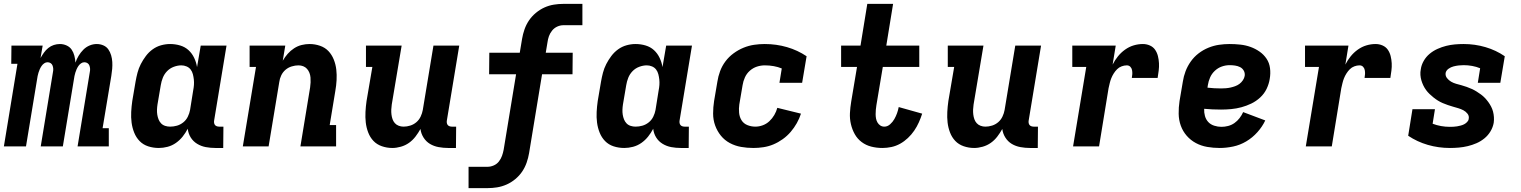

<svg xmlns="http://www.w3.org/2000/svg" viewBox="-23 -755 7843 990"><path d="M-3 0 67 -426H35L36 -520H197L186 -456Q194 -470 203.5 -483.5Q213 -497 226 -507.5Q239 -518 254.5 -523Q270 -528 286 -528Q304 -528 320.5 -520.5Q337 -513 346.5 -499Q356 -485 360.5 -467.5Q365 -450 366 -432Q372 -450 382.5 -467.5Q393 -485 407 -499Q421 -513 439 -520.5Q457 -528 476 -528Q494 -528 510 -521Q526 -514 535.5 -500.5Q545 -487 550 -470Q555 -453 556 -435.5Q557 -418 555.5 -400Q554 -382 551 -364L506 -94H538V0H377L440 -383Q442 -392 441.5 -400.5Q441 -409 438 -417Q435 -425 428 -429.5Q421 -434 412 -434Q403 -434 395 -428.5Q387 -423 381.5 -415Q376 -407 372 -398Q368 -389 365.5 -380.5Q363 -372 361 -363Q359 -354 358 -345L301 0H187L250 -383Q252 -392 251.5 -400.5Q251 -409 248 -417Q245 -425 238 -429.5Q231 -434 222 -434Q213 -434 205 -428.5Q197 -423 191.5 -415Q186 -407 182 -398Q178 -389 175.5 -380.5Q173 -372 171 -363Q169 -354 168 -345L111 0Z M796 8Q767 8 741 -0.5Q715 -9 697 -27.5Q679 -46 669 -71Q659 -96 655.5 -123Q652 -150 653.5 -178Q655 -206 659 -234L676 -334Q680 -357 686 -380Q692 -403 703 -424.5Q714 -446 729 -466Q744 -486 764 -500.5Q784 -515 807.5 -521.5Q831 -528 854 -528Q881 -528 906 -520.5Q931 -513 949 -496.5Q967 -480 978 -457Q989 -434 993 -409L1012 -520H1145L1081 -133Q1080 -127 1081 -121Q1082 -115 1085.5 -110.5Q1089 -106 1095 -104Q1101 -102 1107 -102H1129L1128 8H1088Q1062 8 1038 3.5Q1014 -1 993.5 -13.5Q973 -26 960.5 -46Q948 -66 945 -91Q934 -70 919 -51Q904 -32 884 -18Q864 -4 841 2Q818 8 796 8ZM854 -102Q872 -102 889.5 -107Q907 -112 922 -124Q937 -136 945.5 -153.5Q954 -171 957 -188L973 -288Q976 -303 977 -317Q978 -331 976.5 -345Q975 -359 971.5 -372.5Q968 -386 960 -396.5Q952 -407 939 -412.5Q926 -418 912 -418Q893 -418 873 -410.5Q853 -403 838.5 -388Q824 -373 816.5 -354Q809 -335 806 -316L789 -216Q787 -203 786.5 -189.5Q786 -176 788 -163.5Q790 -151 794.5 -139.5Q799 -128 807.5 -119Q816 -110 828.5 -106Q841 -102 854 -102Z M1229 0 1297 -410H1264V-520H1448L1435 -442Q1446 -461 1460.5 -477.5Q1475 -494 1493.5 -506Q1512 -518 1532.5 -523Q1553 -528 1573 -528Q1601 -528 1627 -519Q1653 -510 1670.5 -491.5Q1688 -473 1698 -448Q1708 -423 1711 -396.5Q1714 -370 1712.5 -342Q1711 -314 1706 -286L1677 -110H1710V0H1526L1576 -304Q1578 -317 1578.5 -330Q1579 -343 1578 -355.5Q1577 -368 1572.5 -379.5Q1568 -391 1560 -400Q1552 -409 1540.5 -413.5Q1529 -418 1516 -418Q1499 -418 1481 -412.5Q1463 -407 1449 -395Q1435 -383 1427 -366Q1419 -349 1417 -332L1362 0Z M2000 8Q1972 8 1946 -1Q1920 -10 1902.5 -28.5Q1885 -47 1875.5 -72Q1866 -97 1863 -123.5Q1860 -150 1861.5 -178Q1863 -206 1867 -234L1897 -410H1864V-520H2048L1997 -216Q1995 -203 1994.5 -190Q1994 -177 1995.5 -164.5Q1997 -152 2001 -140.5Q2005 -129 2013 -120Q2021 -111 2033 -106.5Q2045 -102 2058 -102Q2075 -102 2092.5 -107.5Q2110 -113 2124 -125Q2138 -137 2146 -154Q2154 -171 2157 -188L2212 -520H2345L2281 -133Q2280 -127 2281 -121Q2282 -115 2285.5 -110.5Q2289 -106 2295 -104Q2301 -102 2307 -102H2329L2328 8H2288Q2263 8 2238.5 3.5Q2214 -1 2194 -13Q2174 -25 2161 -45.5Q2148 -66 2145 -90Q2134 -70 2119.5 -51Q2105 -32 2086 -18.5Q2067 -5 2044 1.5Q2021 8 2000 8Z M2393 215V105H2491Q2507 105 2523 98Q2539 91 2549.5 77.5Q2560 64 2565.5 48.5Q2571 33 2574 17L2638 -372H2499L2500 -483H2657L2669 -555Q2673 -579 2681.5 -603.5Q2690 -628 2704.5 -649.5Q2719 -671 2740 -688.5Q2761 -706 2784.5 -716.5Q2808 -727 2832.5 -731Q2857 -735 2882 -735H2980V-625H2882Q2866 -625 2850.5 -618Q2835 -611 2824 -597.5Q2813 -584 2807.5 -568.5Q2802 -553 2800 -537L2791 -483H2930L2929 -372H2772L2705 35Q2701 59 2692.5 83.5Q2684 108 2669.5 129.5Q2655 151 2634 168.5Q2613 186 2589 196.5Q2565 207 2540.5 211Q2516 215 2491 215Z M3196 8Q3167 8 3141 -0.5Q3115 -9 3097 -27.5Q3079 -46 3069 -71Q3059 -96 3055.5 -123Q3052 -150 3053.5 -178Q3055 -206 3059 -234L3076 -334Q3080 -357 3086 -380Q3092 -403 3103 -424.5Q3114 -446 3129 -466Q3144 -486 3164 -500.5Q3184 -515 3207.5 -521.5Q3231 -528 3254 -528Q3281 -528 3306 -520.5Q3331 -513 3349 -496.5Q3367 -480 3378 -457Q3389 -434 3393 -409L3412 -520H3545L3481 -133Q3480 -127 3481 -121Q3482 -115 3485.5 -110.5Q3489 -106 3495 -104Q3501 -102 3507 -102H3529L3528 8H3488Q3462 8 3438 3.5Q3414 -1 3393.5 -13.5Q3373 -26 3360.5 -46Q3348 -66 3345 -91Q3334 -70 3319 -51Q3304 -32 3284 -18Q3264 -4 3241 2Q3218 8 3196 8ZM3254 -102Q3272 -102 3289.5 -107Q3307 -112 3322 -124Q3337 -136 3345.5 -153.5Q3354 -171 3357 -188L3373 -288Q3376 -303 3377 -317Q3378 -331 3376.5 -345Q3375 -359 3371.5 -372.5Q3368 -386 3360 -396.5Q3352 -407 3339 -412.5Q3326 -418 3312 -418Q3293 -418 3273 -410.5Q3253 -403 3238.5 -388Q3224 -373 3216.5 -354Q3209 -335 3206 -316L3189 -216Q3187 -203 3186.5 -189.5Q3186 -176 3188 -163.5Q3190 -151 3194.5 -139.5Q3199 -128 3207.5 -119Q3216 -110 3228.5 -106Q3241 -102 3254 -102Z M3862 8Q3829 8 3798 2.5Q3767 -3 3740 -17.5Q3713 -32 3694 -55.5Q3675 -79 3664.5 -108Q3654 -137 3654 -169.5Q3654 -202 3659 -234L3676 -334Q3680 -361 3690 -388Q3700 -415 3717.5 -438.5Q3735 -462 3759.5 -480Q3784 -498 3811 -509Q3838 -520 3865.5 -524Q3893 -528 3920 -528Q3980 -528 4035 -512Q4090 -496 4136 -465L4113 -328H3996L4008 -402Q3989 -410 3966.5 -414Q3944 -418 3921 -418Q3900 -418 3880 -411.5Q3860 -405 3843.5 -390.5Q3827 -376 3818 -356Q3809 -336 3806 -316L3789 -216Q3786 -195 3788 -173.5Q3790 -152 3800.5 -135Q3811 -118 3830.5 -110Q3850 -102 3872 -102Q3891 -102 3910 -109Q3929 -116 3944 -130Q3959 -144 3969.5 -162Q3980 -180 3985 -199L4107 -169Q4099 -144 4085.5 -120Q4072 -96 4054 -75Q4036 -54 4013 -37.5Q3990 -21 3965 -10.5Q3940 0 3913.5 4Q3887 8 3862 8Z M4527 8Q4497 8 4469.5 1Q4442 -6 4420 -22.5Q4398 -39 4384.5 -63Q4371 -87 4364.5 -115Q4358 -143 4359.5 -172Q4361 -201 4366 -231L4396 -410H4314V-520H4414L4449 -735H4582L4547 -520H4717V-410H4529L4496 -213Q4494 -201 4493 -189.5Q4492 -178 4492 -166.5Q4492 -155 4494 -144Q4496 -133 4501.5 -123.5Q4507 -114 4516 -108Q4525 -102 4537 -102Q4553 -102 4566.5 -114Q4580 -126 4588.5 -141Q4597 -156 4602.5 -171.5Q4608 -187 4611 -203L4732 -169Q4725 -147 4715 -124.5Q4705 -102 4691 -81.5Q4677 -61 4658.5 -43.5Q4640 -26 4618.5 -14Q4597 -2 4573.5 3Q4550 8 4527 8Z M5000 8Q4972 8 4946 -1Q4920 -10 4902.5 -28.5Q4885 -47 4875.5 -72Q4866 -97 4863 -123.5Q4860 -150 4861.5 -178Q4863 -206 4867 -234L4897 -410H4864V-520H5048L4997 -216Q4995 -203 4994.5 -190Q4994 -177 4995.5 -164.5Q4997 -152 5001 -140.5Q5005 -129 5013 -120Q5021 -111 5033 -106.5Q5045 -102 5058 -102Q5075 -102 5092.5 -107.5Q5110 -113 5124 -125Q5138 -137 5146 -154Q5154 -171 5157 -188L5212 -520H5345L5281 -133Q5280 -127 5281 -121Q5282 -115 5285.5 -110.5Q5289 -106 5295 -104Q5301 -102 5307 -102H5329L5328 8H5288Q5263 8 5238.5 3.5Q5214 -1 5194 -13Q5174 -25 5161 -45.5Q5148 -66 5145 -90Q5134 -70 5119.5 -51Q5105 -32 5086 -18.5Q5067 -5 5044 1.5Q5021 8 5000 8Z M5510 0 5578 -410H5506V-520H5730L5714 -422Q5725 -444 5741 -464Q5757 -484 5778 -499Q5799 -514 5822.5 -521Q5846 -528 5870 -528Q5889 -528 5906 -520.5Q5923 -513 5933 -498.5Q5943 -484 5947.5 -466Q5952 -448 5953 -429Q5954 -410 5951.5 -391Q5949 -372 5946 -353H5813Q5815 -363 5815.5 -373.5Q5816 -384 5814 -394Q5812 -404 5805 -411Q5798 -418 5787 -418Q5774 -418 5760.5 -413Q5747 -408 5737 -398Q5727 -388 5719.5 -376Q5712 -364 5707 -351.5Q5702 -339 5699 -326Q5696 -313 5693 -300L5644 0Z M6266 8Q6233 8 6201.5 2.5Q6170 -3 6143 -17.5Q6116 -32 6096 -55Q6076 -78 6065.5 -107Q6055 -136 6054.5 -168.5Q6054 -201 6059 -234L6076 -334Q6080 -361 6090 -387.5Q6100 -414 6117 -438Q6134 -462 6157.5 -480Q6181 -498 6208 -509Q6235 -520 6262.5 -524Q6290 -528 6317 -528Q6345 -528 6372.5 -525Q6400 -522 6425 -513Q6450 -504 6471.5 -489Q6493 -474 6507.5 -452.5Q6522 -431 6525.5 -403.5Q6529 -376 6524 -348Q6520 -322 6508 -297Q6496 -272 6475 -252.5Q6454 -233 6429 -221Q6404 -209 6378 -202Q6352 -195 6325.5 -192.5Q6299 -190 6273 -190Q6251 -190 6229 -191Q6207 -192 6186 -194Q6185 -175 6190 -157Q6195 -139 6207 -126Q6219 -113 6237.5 -107Q6256 -101 6275 -101Q6292 -101 6309.5 -105.5Q6327 -110 6342 -120.5Q6357 -131 6368.5 -146Q6380 -161 6387 -177L6501 -134Q6486 -102 6460.5 -73.5Q6435 -45 6403 -26Q6371 -7 6335.5 0.5Q6300 8 6266 8ZM6273 -299Q6285 -299 6297.5 -300Q6310 -301 6321.5 -303.5Q6333 -306 6345.5 -310.5Q6358 -315 6368 -322.5Q6378 -330 6385.5 -341Q6393 -352 6395 -364Q6397 -379 6390 -391Q6383 -403 6371 -409Q6359 -415 6345 -417Q6331 -419 6317 -419Q6297 -419 6277 -412Q6257 -405 6241 -390Q6225 -375 6216.5 -355.5Q6208 -336 6205 -316L6203 -303Q6221 -301 6238 -300Q6255 -299 6273 -299Z M6710 0 6778 -410H6706V-520H6930L6914 -422Q6925 -444 6941 -464Q6957 -484 6978 -499Q6999 -514 7022.5 -521Q7046 -528 7070 -528Q7089 -528 7106 -520.5Q7123 -513 7133 -498.5Q7143 -484 7147.5 -466Q7152 -448 7153 -429Q7154 -410 7151.5 -391Q7149 -372 7146 -353H7013Q7015 -363 7015.5 -373.5Q7016 -384 7014 -394Q7012 -404 7005 -411Q6998 -418 6987 -418Q6974 -418 6960.5 -413Q6947 -408 6937 -398Q6927 -388 6919.5 -376Q6912 -364 6907 -351.5Q6902 -339 6899 -326Q6896 -313 6893 -300L6844 0Z M7453 8Q7394 8 7339 -8Q7284 -24 7238 -55L7260 -192H7376L7364 -117Q7385 -109 7407.5 -105Q7430 -101 7453 -101Q7462 -101 7471.5 -101.5Q7481 -102 7490 -103.5Q7499 -105 7508.5 -107.5Q7518 -110 7526 -114Q7534 -118 7541.5 -125.5Q7549 -133 7550 -142Q7553 -157 7544 -168.5Q7535 -180 7522.5 -186.5Q7510 -193 7496.5 -197Q7483 -201 7469 -205Q7455 -209 7442 -213.5Q7429 -218 7416 -223.5Q7403 -229 7391 -236.5Q7379 -244 7368.5 -252.5Q7358 -261 7348 -270.5Q7338 -280 7330 -291Q7322 -302 7316 -314.5Q7310 -327 7306 -340.5Q7302 -354 7301 -368.5Q7300 -383 7303 -398Q7306 -420 7318 -441Q7330 -462 7348.5 -477.5Q7367 -493 7389.5 -503Q7412 -513 7434 -518.5Q7456 -524 7478.5 -526Q7501 -528 7524 -528Q7582 -528 7636.5 -512Q7691 -496 7736 -465L7713 -328H7597L7609 -403Q7590 -411 7568 -415Q7546 -419 7524 -419Q7511 -419 7498 -417.5Q7485 -416 7471.5 -412.5Q7458 -409 7446 -400.5Q7434 -392 7431 -379Q7429 -364 7438 -352.5Q7447 -341 7459 -334Q7471 -327 7485 -323Q7499 -319 7512.5 -315.5Q7526 -312 7539.5 -307Q7553 -302 7565.5 -296.5Q7578 -291 7590 -283.5Q7602 -276 7613 -268Q7624 -260 7633.5 -250Q7643 -240 7651 -229Q7659 -218 7665.5 -205.5Q7672 -193 7675.5 -179.5Q7679 -166 7680 -151.5Q7681 -137 7679 -122Q7675 -99 7662.5 -78Q7650 -57 7631 -41.5Q7612 -26 7590 -16.5Q7568 -7 7545 -1.5Q7522 4 7499 6Q7476 8 7453 8Z"/></svg>

Font: Iosevka HT Extrabold Extended
Style: Italic
Weight: 800
Width: 7
Italic angle: -9°
Monospace: yes
Designer: Belleve Invis
Foundry: Belleve Invis
Version: Version 32.3.0; ttfautohint (v1.8.4)